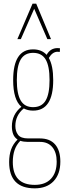

<svg xmlns="http://www.w3.org/2000/svg" viewBox="-20 -810 357 1050"><path d="M161 -205Q132 -205 110 -217Q64 -179 64 -121Q64 -92 79 -72.5Q94 -53 134 -53H198Q253 -53 281.5 -20Q310 13 310 74Q310 142 273 181Q236 220 170 220Q30 220 30 76Q30 38 40.5 8Q51 -22 76 -47Q59 -58 52 -76.5Q45 -95 45 -119Q45 -184 97 -226Q52 -264 52 -372Q52 -540 161 -540Q208 -540 235 -510Q255 -547 295 -547Q304 -547 308 -546L307 -526Q304 -527 295 -527Q267 -527 247 -493Q271 -451 271 -372Q271 -205 161 -205ZM161 -224Q208 -224 229.5 -260Q251 -296 251 -372Q251 -449 229.5 -485Q208 -521 161 -521Q115 -521 93.5 -485Q72 -449 72 -372Q72 -296 93.5 -260Q115 -224 161 -224ZM50 76Q50 201 170 201Q228 201 259 167.5Q290 134 290 74Q290 23 266 -5.5Q242 -34 199 -34H133Q109 -34 91 -40Q69 -17 59.5 11.5Q50 40 50 76ZM75 -596 158 -790H178L259 -596H239L167 -762L94 -596Z"/></svg>

Font: Georama Condensed Thin
Style: Regular
Weight: 100
Width: 3
Designer: Jean-Baptiste Levee
Foundry: Production Type
Version: Version 1.000